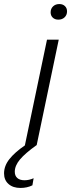

<svg xmlns="http://www.w3.org/2000/svg" viewBox="-97 -717 351 948"><path d="M135 -521H193L84 0H83Q27 40 1.5 70.5Q-24 101 -24 131Q-24 151 -11.5 162Q1 173 24 173Q47 173 69 163L63 198Q37 211 4 211Q-33 211 -55 191.5Q-77 172 -77 139Q-77 102 -50.5 68.5Q-24 35 27 0H26ZM153 -656Q153 -674 165 -685.5Q177 -697 196 -697Q213 -697 223.5 -687Q234 -677 234 -661Q234 -643 222 -631.5Q210 -620 191 -620Q174 -620 163.5 -630Q153 -640 153 -656Z"/></svg>

Font: Mona Sans Light
Style: Italic
Weight: 300
Italic angle: -11.7°
Designer: Deni Anggara
Foundry: GitHub
Version: Version 2.000